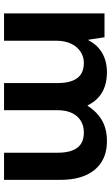

<svg xmlns="http://www.w3.org/2000/svg" viewBox="180 -728 548 948"><g transform="rotate(90 454.0 -254.0)"><path d="M46 0V-496H164L176 -417H179Q202 -462 242.5 -485Q283 -508 337 -508Q374 -508 405 -498Q436 -488 460 -467Q484 -446 500 -413H503Q531 -458 573.5 -483Q616 -508 677 -508Q737 -508 779.5 -481.5Q822 -455 845 -404Q868 -353 868 -278V0H734V-266Q734 -328 710 -361Q686 -394 634 -394Q601 -394 576.5 -379Q552 -364 538 -335Q524 -306 524 -263V0H390V-266Q390 -328 366 -361Q342 -394 290 -394Q260 -394 235 -377.5Q210 -361 195.5 -330.5Q181 -300 181 -256V0Z"/></g></svg>

Font: DM Sans 9pt 36pt
Style: Bold
Weight: 700
Version: Version 4.004;gftools[0.9.30]